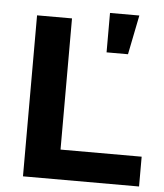

<svg xmlns="http://www.w3.org/2000/svg" viewBox="-52 -769 695 815"><g transform="rotate(5 295.5 -361.5)"><path d="M383.8 -555.2V-723.1H508.8L475.1 -555.2ZM76.2 0V-686H225.1V-127H570.8V0Z"/></g></svg>

Font: Archivo
Style: Bold
Weight: 700
Designer: Hector Gatti
Foundry: Omnibus-Type
Version: Version 2.001